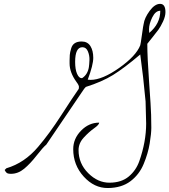

<svg xmlns="http://www.w3.org/2000/svg" viewBox="-20 -971 866 982"><path d="M428.7 -563.5Q441.4 -562.5 443.4 -562.5Q502.9 -562.5 589.4 -623.5Q675.8 -684.6 697.3 -739.3Q699.2 -744.1 706.1 -793.9Q712.9 -843.8 714.8 -848.6Q718.8 -878.9 745.1 -915Q771.5 -951.2 798.8 -951.2Q826.2 -951.2 826.2 -909.2Q826.2 -887.7 814 -861.3Q801.8 -835 790 -818.8Q778.3 -802.7 756.8 -776.4Q735.4 -750 733.4 -747.1Q733.4 -678.7 742.7 -549.8Q752 -420.9 752.9 -383.8Q753.9 -346.7 753.9 -317.4Q753.9 -288.1 745.6 -237.3Q737.3 -186.5 714.8 -132.3Q692.4 -78.1 647 -43.9Q601.6 -9.8 531.7 -9.3Q461.9 -8.8 408.2 -67.9Q354.5 -127 354.5 -208Q354.5 -261.7 394.5 -302.7Q434.6 -343.8 487.3 -343.8Q487.3 -333 460.9 -314.5Q434.6 -295.9 408.2 -267.1Q381.8 -238.3 381.8 -203.1Q381.8 -134.8 431.2 -85.4Q480.5 -36.1 541 -36.6Q601.6 -37.1 638.7 -68.4Q675.8 -99.6 692.4 -146.5Q727.5 -246.1 727.5 -338.9L724.6 -452.1Q712.9 -580.1 697.3 -692.4Q614.3 -622.1 558.1 -587.4Q502 -552.7 418.9 -526.4Q418.9 -525.4 410.2 -516.6L216.8 -231.4Q200.2 -217.8 167.5 -175.8Q134.8 -133.8 103.5 -107.9Q72.3 -82 36.1 -82Q19.5 -82 13.7 -87.4Q7.8 -92.8 3.9 -101.6L12.7 -110.4Q105.5 -137.7 174.8 -219.7Q232.4 -287.1 292.5 -380.4Q352.5 -473.6 382.8 -516.6L383.8 -526.4Q383.8 -535.2 371.1 -551.8Q335.9 -600.6 335.9 -646.5Q335.9 -648.4 335.9 -662.6Q335.9 -676.8 336.9 -689.9Q337.9 -703.1 343.8 -722.7Q353.5 -758.8 397.5 -758.8Q427.7 -758.8 442.4 -735.4Q457 -711.9 457 -675.3Q457 -638.7 428.7 -563.5ZM364.3 -654.3Q364.3 -616.2 374 -593.8Q383.8 -571.3 397.5 -571.3H399.4Q400.4 -571.3 401.4 -572.3Q428.7 -590.8 434.6 -627.9Q436.5 -640.6 437.5 -663.6Q438.5 -686.5 429.7 -708Q420.9 -729.5 401.4 -729.5Q364.3 -729.5 364.3 -654.3ZM799.8 -916Q775.4 -916 758.8 -882.3Q742.2 -848.6 742.2 -821.3Q742.2 -820.3 743.2 -802.7Q799.8 -849.6 799.8 -916Z"/></svg>

Font: Dawning of a New Day
Style: Regular
Weight: 400
Designer: Kimberly Geswein
Foundry: Kimberly Geswein
Version: Version 1.002 2010